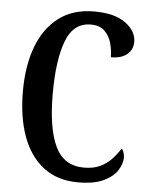

<svg xmlns="http://www.w3.org/2000/svg" viewBox="-53 -767 636 821"><g transform="rotate(5 265.5 -357.0)"><path d="M312 10Q224 10 164 -36Q104 -82 74 -164.5Q44 -247 44 -358Q44 -468 75 -550Q106 -632 167 -678Q228 -724 318 -724Q407 -724 453.5 -689.5Q500 -655 500 -609Q500 -576 475.5 -555.5Q451 -535 406 -535Q406 -567 397 -597.5Q388 -628 367 -647.5Q346 -667 309 -667Q234 -667 203 -584.5Q172 -502 172 -358Q172 -210 209 -132.5Q246 -55 332 -55Q374 -55 402.5 -69Q431 -83 451 -104.5Q471 -126 486 -150Q492 -145 495.5 -134Q499 -123 499 -112Q499 -87 481.5 -58.5Q464 -30 423 -10Q382 10 312 10Z"/></g></svg>

Font: Noto Serif Devanagari ExtraCondensed SemiBold
Style: Regular
Weight: 600
Width: 2
Designer: Universal Thirst, Indian Type Foundry and the Monotype Design Team
Foundry: Monotype Imaging Inc.
Version: Version 2.004; ttfautohint (v1.8.4.7-5d5b)